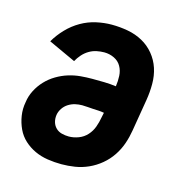

<svg xmlns="http://www.w3.org/2000/svg" viewBox="-85 -608 671 696"><g transform="rotate(15 250.0 -260.0)"><path d="M205 8Q179 8 153 4Q127 0 104.5 -10.5Q82 -21 64 -37.5Q46 -54 35.5 -76.5Q25 -99 21 -124.5Q17 -150 22 -176Q25 -199 36 -220.5Q47 -242 63.5 -259.5Q80 -277 101 -289.5Q122 -302 144.5 -309Q167 -316 189.5 -318Q212 -320 234 -320Q257 -320 279 -319.5Q301 -319 323 -316Q326 -336 325 -355.5Q324 -375 315 -391Q306 -407 288.5 -415.5Q271 -424 251 -424Q237 -424 222.5 -421Q208 -418 194.5 -410Q181 -402 170.5 -390Q160 -378 153 -365L51 -412Q66 -438 88 -461Q110 -484 137 -499.5Q164 -515 193.5 -521.5Q223 -528 251 -528Q282 -528 312 -522.5Q342 -517 367.5 -503Q393 -489 411.5 -466.5Q430 -444 439 -416.5Q448 -389 448 -358Q448 -327 443 -297L423 -177Q419 -152 410.5 -127Q402 -102 387 -79.5Q372 -57 351 -39.5Q330 -22 305.5 -11Q281 0 255.5 4Q230 8 205 8ZM205 -96Q223 -96 241.5 -103Q260 -110 273 -124.5Q286 -139 292.5 -157Q299 -175 302 -193L306 -212Q295 -214 285 -214.5Q275 -215 264.5 -215.5Q254 -216 244 -217Q234 -218 223 -218Q210 -218 197 -215Q184 -212 172 -204.5Q160 -197 152 -185Q144 -173 142 -160Q140 -146 143.5 -133.5Q147 -121 156 -112Q165 -103 178 -99.5Q191 -96 205 -96Z"/></g></svg>

Font: Iosevka SS04 Extrabold
Style: Italic
Weight: 800
Italic angle: -9°
Monospace: yes
Designer: Belleve Invis
Foundry: Belleve Invis
Version: Version 19.0.0; ttfautohint (v1.8.4)